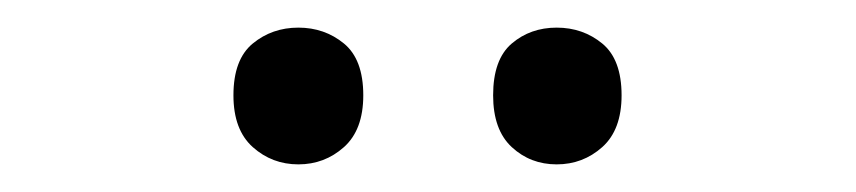

<svg xmlns="http://www.w3.org/2000/svg" viewBox="-20 -816 620 139"><path d="M149 -747Q149 -773 163 -784.5Q177 -796 196 -796Q215 -796 229 -784.5Q243 -773 243 -747Q243 -722 229 -709.5Q215 -697 196 -697Q177 -697 163 -709.5Q149 -722 149 -747ZM337 -747Q337 -773 350.5 -784.5Q364 -796 383 -796Q402 -796 416 -784.5Q430 -773 430 -747Q430 -722 416 -709.5Q402 -697 383 -697Q364 -697 350.5 -709.5Q337 -722 337 -747Z"/></svg>

Font: Noto Sans Malayalam UI
Style: Regular
Weight: 400
Designer: Jelle Bosma - Monotype Design Team
Foundry: Monotype Imaging Inc.
Version: Version 2.104